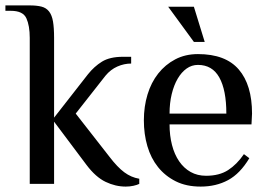

<svg xmlns="http://www.w3.org/2000/svg" viewBox="-38 -680 995 710"><path d="M162 -245 287 -405Q310 -434 339 -452Q368 -470 417 -470H447V-445Q421 -445 396 -434Q371 -423 352 -400L242 -260L367 -100Q396 -62 421.5 -43Q447 -24 477 -19V0Q469 4 455.5 7Q442 10 427 10Q389 10 352.5 -7.5Q316 -25 282 -70L162 -230V0H72V-540Q72 -585 59.5 -612.5Q47 -640 2 -640H-18V-660H72Q98 -660 115.5 -655.5Q133 -651 143.5 -637.5Q154 -624 158 -600.5Q162 -577 162 -540Z M892 -220H589Q589 -179 598 -144Q607 -109 624.5 -83.5Q642 -58 667 -44Q692 -30 724 -30Q773 -30 805.5 -51Q838 -72 864 -110L884 -95Q850 -38 805.5 -14Q761 10 704 10Q651 10 612 -9.5Q573 -29 546.5 -62Q520 -95 507 -139.5Q494 -184 494 -235Q494 -286 507.5 -330.5Q521 -375 547 -408Q573 -441 610 -460.5Q647 -480 694 -480Q796 -480 845 -423Q894 -366 894 -260ZM799 -260Q799 -347 773 -393.5Q747 -440 694 -440Q671 -440 652 -426.5Q633 -413 619 -389Q605 -365 597 -332Q589 -299 589 -260ZM584 -655H679L719 -525H679Z"/></svg>

Font: Philosopher
Style: Regular
Weight: 400
Designer: Jovanny Lemonad
Foundry: Jovanny Lemonad
Version: Version 1.000